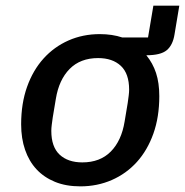

<svg xmlns="http://www.w3.org/2000/svg" viewBox="-20 -649 656 681"><path d="M265 12Q214 12 175 -4Q136 -20 109.5 -48.5Q83 -77 69 -117.5Q55 -158 55 -208Q55 -282 76 -341Q97 -400 134.5 -441.5Q172 -483 223 -505.5Q274 -528 334 -528Q378 -528 414 -516H505L524 -629H616L599 -527Q593 -489 571.5 -471Q550 -453 499 -453Q522 -425 533.5 -390Q545 -355 545 -308Q545 -234 524 -175Q503 -116 465.5 -74.5Q428 -33 376.5 -10.5Q325 12 265 12ZM272 -73Q335 -73 373 -111.5Q411 -150 422 -218L433 -284Q435 -298 436.5 -310Q438 -322 438 -331Q438 -388 408.5 -415.5Q379 -443 328 -443Q265 -443 227 -404.5Q189 -366 178 -298L167 -232Q165 -218 163.5 -206Q162 -194 162 -185Q162 -128 191.5 -100.5Q221 -73 272 -73Z"/></svg>

Font: IBM Plex Mono Medium
Style: Italic
Weight: 500
Italic angle: -9°
Monospace: yes
Designer: Mike Abbink, Paul van der Laan, Pieter van Rosmalen
Foundry: Bold Monday
Version: Version 2.3